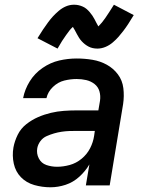

<svg xmlns="http://www.w3.org/2000/svg" viewBox="-20 -786 616 814"><path d="M194 8Q226 8 258 -2.5Q290 -13 316 -36.5Q342 -60 359 -89L344 0H445L502 -345Q507 -379 503 -412Q499 -445 480 -470.5Q461 -496 433 -511.5Q405 -527 372 -532.5Q339 -538 305 -538Q268 -538 231 -529.5Q194 -521 160.5 -498Q127 -475 106 -441Q85 -407 78 -370H177Q183 -397 204.5 -417.5Q226 -438 252.5 -444.5Q279 -451 305 -451Q326 -451 345.5 -446.5Q365 -442 380.5 -430Q396 -418 401.5 -399Q407 -380 404 -359L397 -318H306Q278 -318 250.5 -316Q223 -314 195.5 -307.5Q168 -301 141.5 -289.5Q115 -278 91.5 -259.5Q68 -241 55 -214.5Q42 -188 37 -161Q31 -126 38.5 -92Q46 -58 69 -34.5Q92 -11 125.5 -1.5Q159 8 194 8ZM222 -79Q198 -79 176.5 -86.5Q155 -94 144.5 -114.5Q134 -135 138 -158Q141 -174 151.5 -188Q162 -202 178 -209Q194 -216 209.5 -220.5Q225 -225 241.5 -227.5Q258 -230 274 -230.5Q290 -231 306 -231H382L379 -210Q375 -183 362 -157.5Q349 -132 326 -113Q303 -94 275.5 -86.5Q248 -79 222 -79ZM393 -580Q410 -580 427 -587Q444 -594 458.5 -606.5Q473 -619 482.5 -630Q492 -641 502.5 -654.5Q513 -668 524 -685Q535 -702 547 -722L463 -766Q452 -749 443 -734.5Q434 -720 426 -709Q418 -698 412 -690.5Q406 -683 397 -674Q393 -681 388.5 -689.5Q384 -698 380.5 -705Q377 -712 371.5 -720Q366 -728 360 -735Q354 -742 347 -748Q340 -754 331 -758Q322 -762 313 -764Q304 -766 294 -766Q276 -766 259.5 -759Q243 -752 228.5 -739.5Q214 -727 204 -716Q194 -705 184 -691.5Q174 -678 162.5 -661Q151 -644 139 -624L224 -580Q234 -598 243 -612Q252 -626 260 -637Q268 -648 274 -656Q280 -664 289 -672Q293 -666 297.5 -657.5Q302 -649 306 -641.5Q310 -634 315 -626Q320 -618 326.5 -611Q333 -604 340 -598.5Q347 -593 355.5 -588.5Q364 -584 373.5 -582Q383 -580 393 -580Z"/></svg>

Font: Iosevka Sparkle Medium Oblique
Style: Regular
Weight: 500
Italic angle: -9°
Designer: Belleve Invis
Foundry: Belleve Invis
Version: Version 4.5.0; ttfautohint (v1.8.3)